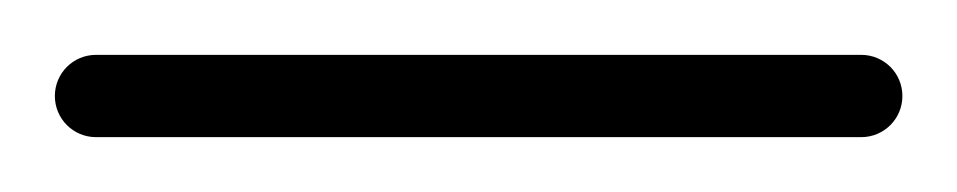

<svg xmlns="http://www.w3.org/2000/svg" viewBox="-35 -35 349 70"><path d="M0 -15C-8.3 -15 -15 -8.3 -15 0C-15 8.3 -8.3 15 0 15C93 15 186 15 279 15C287.3 15 294 8.3 294 0C294 -8.3 287.3 -15 279 -15C186 -15 93 -15 0 -15Z"/></svg>

Font: FRB American Cursive Just Baseline
Style: Italic
Weight: 400
Italic angle: -25°
Version: Version 2.0;Modular Font Editor K font №1